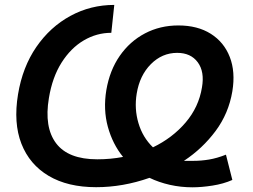

<svg xmlns="http://www.w3.org/2000/svg" viewBox="-20 -759 1039 790"><path d="M771.5 11.7Q724.1 11.7 678.7 1.5Q633.3 -8.8 595.2 -27.3Q485.8 11.2 375.5 11.2Q258.8 11.2 180.2 -35.4Q101.6 -82 68.1 -167.7Q34.7 -253.4 54.2 -371.1Q72.8 -483.4 129.6 -565.9Q186.5 -648.4 269.8 -693.6Q353 -738.8 450.2 -738.8L438 -624Q377.9 -624 324.7 -592.8Q271.5 -561.5 233.4 -501.5Q195.3 -441.4 181.2 -355.5Q161.1 -235.4 210.9 -169.4Q260.7 -103.5 380.4 -103.5Q434.6 -103.5 486.3 -113.3Q443.4 -166 423.8 -237.1Q404.3 -308.1 417.5 -388.2Q431.2 -469.2 472.7 -529.1Q514.2 -588.9 576.4 -621.6Q638.7 -654.3 713.9 -654.3Q793 -654.3 847.4 -619.9Q901.9 -585.4 925.5 -524.4Q949.2 -463.4 936 -383.3Q920.9 -292.5 867.2 -220.2Q813.5 -147.9 736.8 -97.2Q744.1 -97.2 751.5 -97.2Q758.8 -97.2 766.6 -97.2Q773.4 -97.2 776.9 -97.2Q807.1 -97.2 839.8 -102.5Q872.6 -107.9 909.7 -122.6L936 -18.6Q899.4 -2.4 854.5 4.6Q809.6 11.7 771.5 11.7ZM609.4 -152.8Q689.5 -191.4 743.7 -254.9Q797.9 -318.4 811 -399.4Q822.3 -463.9 793.7 -502.7Q765.1 -541.5 709 -541.5Q647 -541.5 600.8 -495.1Q554.7 -448.7 542.5 -374Q532.2 -311.5 549.6 -252.7Q566.9 -193.8 609.4 -152.8Z"/></svg>

Font: Inter Display SemiBold
Style: Italic
Weight: 600
Italic angle: -9.39999°
Designer: Rasmus Andersson
Foundry: rsms
Version: Version 4.000;git-a52131595